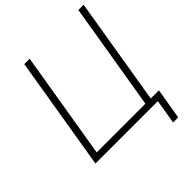

<svg xmlns="http://www.w3.org/2000/svg" viewBox="-242 -865 1158 1158"><g transform="rotate(-45 336.5 -286.0)"><path d="M552.7 0H46.4L167 -727.5H212.9L99.1 -42H514.6L628.4 -727.5H673.3ZM552.7 156.2 578.6 0H531.7L538.6 -41.5H629.4L596.2 156.2Z"/></g></svg>

Font: Inter 24pt ExtraLight
Style: Italic
Weight: 250
Italic angle: -9.3988°
Version: Version 4.001;git-66647c0bb